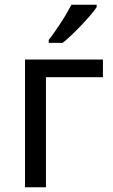

<svg xmlns="http://www.w3.org/2000/svg" viewBox="-20 -786 473 806"><path d="M184.6 -606H242.7C263.2 -622.1 288.6 -645.5 318.8 -677.2C349.1 -709 371.6 -734.9 385.7 -755.9V-766.1H279.8C266.6 -740.7 251 -713.9 231.9 -685.1C212.9 -656.2 196.8 -633.8 184.6 -618.2ZM412.1 -536.1H85V0H172.9V-461.9H412.1Z"/></svg>

Font: Noto Reveo Sans
Style: Regular
Weight: 400
Designer: Monotype Design team
Foundry: Monotype Imaging Inc.
Version: Version 1.04